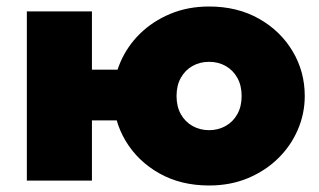

<svg xmlns="http://www.w3.org/2000/svg" viewBox="-20 -555 980 590"><path d="M62.5 0V-520H262.5V-341H422.5V-185H262.5V0ZM622.5 15Q535.5 15 469.2 -22.5Q403 -60 365.8 -122.5Q328.5 -185 328.5 -260Q328.5 -314 349.8 -363.5Q371 -413 410.2 -451.5Q449.5 -490 503.5 -512.5Q557.5 -535 622.5 -535Q709.5 -535 775.8 -497.5Q842 -460 879.2 -397.5Q916.5 -335 916.5 -260Q916.5 -206 895.2 -156.5Q874 -107 834.8 -68.5Q795.5 -30 741.8 -7.5Q688 15 622.5 15ZM622.5 -155Q650.5 -155 673.2 -167.8Q696 -180.5 709.2 -204Q722.5 -227.5 722.5 -260Q722.5 -292.5 709.2 -316Q696 -339.5 673.5 -352.2Q651 -365 622.5 -365Q594 -365 571.5 -352.2Q549 -339.5 535.8 -316Q522.5 -292.5 522.5 -260Q522.5 -227.5 535.8 -204Q549 -180.5 571.8 -167.8Q594.5 -155 622.5 -155Z"/></svg>

Font: Geologica Roman Black
Style: Regular
Weight: 900
Designer: Sindre Bremnes, Frode Helland
Foundry: Monokrom Skriftforlag AS
Version: Version 1.010;gftools[0.9.28]